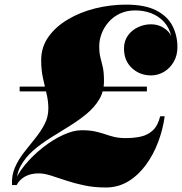

<svg xmlns="http://www.w3.org/2000/svg" viewBox="-20 -780 787 830"><path d="M32 20Q29.5 -21.5 44.5 -55.8Q59.5 -90 83.2 -120.5Q107 -151 131.2 -180.8Q155.5 -210.5 172.2 -242.2Q189 -274 189 -311Q189 -343 181.2 -375Q173.5 -407 165.8 -442.2Q158 -477.5 158 -520Q158 -576.5 189.5 -620.8Q221 -665 273.8 -696.2Q326.5 -727.5 392 -743.8Q457.5 -760 525 -760Q606 -760 654.8 -735.2Q703.5 -710.5 725.2 -668.8Q747 -627 747 -576Q747 -540.5 731 -512.8Q715 -485 689 -469.5Q663 -454 633 -454Q584.5 -454 550.2 -485.8Q516 -517.5 516 -570.5Q516 -603 533 -626.5Q550 -650 576.8 -662.5Q603.5 -675 633 -675Q664 -675 688.5 -659Q713 -643 720.5 -622.5Q712 -660.5 688.8 -685.5Q665.5 -710.5 633.5 -722.8Q601.5 -735 565 -735Q528 -735 499 -721.5Q470 -708 450 -685.2Q430 -662.5 419.5 -635.2Q409 -608 409 -580Q409 -550.5 414.2 -531Q419.5 -511.5 424.5 -489.2Q429.5 -467 429.5 -429.5Q429.5 -384.5 408.8 -350Q388 -315.5 354 -287.5Q320 -259.5 279.5 -234.5Q239 -209.5 198.5 -184.2Q158 -159 124.2 -129.8Q90.5 -100.5 70.2 -64Q50 -27.5 50.5 20ZM437 30.5Q386 30.5 343 21.2Q300 12 264.5 0Q229 -12 199.8 -21.2Q170.5 -30.5 147 -30.5Q113 -30.5 88.2 -16.8Q63.5 -3 52 20H37Q52 -23 86.2 -65Q120.5 -107 164.2 -141.5Q208 -176 252.5 -196.5Q297 -217 332 -217Q367.5 -217 391 -211.8Q414.5 -206.5 433.5 -200Q452.5 -193.5 473.2 -188.2Q494 -183 524.5 -183Q558.5 -183 588.5 -189.5Q618.5 -196 640.5 -216.2Q662.5 -236.5 672.5 -277.5H692Q684.5 -221.5 664 -166.8Q643.5 -112 610.8 -67.2Q578 -22.5 534.5 4Q491 30.5 437 30.5ZM65 -385V-405.5H615V-385Z"/></svg>

Font: Bodoni Moda Black
Style: Italic
Weight: 900
Italic angle: -13°
Version: Version 2.005